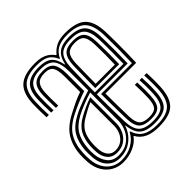

<svg xmlns="http://www.w3.org/2000/svg" viewBox="-163 -744 888 888"><g transform="rotate(-45 281.0 -300.0)"><path d="M154.5 6.8Q122 6.8 96.6 -8.1Q71.2 -23 55.9 -49.5Q40.5 -76 38 -110.5Q37 -125 36.9 -137.1Q36.8 -149.2 37.5 -160.2Q41 -214.8 65.5 -253.9Q90 -293 149 -323.2Q172.8 -335.8 195.2 -346.4Q217.8 -357 242.2 -365.2V-466Q242.2 -508.2 231.2 -525.9Q220.2 -543.5 188 -543.5Q154 -543.5 140.5 -527.1Q127 -510.8 125.8 -477Q125 -461.8 125.1 -440.4Q125.2 -419 126.2 -392.2H111Q109.8 -421 109.9 -443.6Q110 -466.2 110.2 -478.2Q111.8 -519.5 129.6 -537.9Q147.5 -556.2 188 -556.2Q228.2 -556.2 243.4 -535.4Q258.5 -514.5 258.5 -466.2V-354.8Q230.5 -345.5 203.9 -334.1Q177.2 -322.8 154.2 -311.2Q100 -284.5 77.8 -248.1Q55.5 -211.8 52.8 -159Q52 -147.5 52.1 -135.9Q52.2 -124.2 53.2 -111.8Q55.5 -80 69.1 -56.1Q82.8 -32.2 105.1 -19Q127.5 -5.8 156 -5.8Q194.8 -5.8 226.4 -23.8Q258 -41.8 273.5 -72.5H277.2Q287.8 -38 314.1 -21.8Q340.5 -5.5 386.5 -5.5Q449.8 -5.5 476.9 -31.8Q504 -58 506.8 -122Q507.2 -134.5 507.4 -148.6Q507.5 -162.8 507.1 -178.1Q506.8 -193.5 505.8 -209.5H521.2Q522.8 -185.8 522.9 -163Q523 -140.2 522 -121.5Q518.8 -52 488.6 -22.4Q458.5 7.2 386.5 7.2Q343 7.2 315.9 -5.9Q288.8 -19 274.2 -45.8H272.2Q254.8 -21.5 223.2 -7.4Q191.8 6.8 154.5 6.8ZM386.5 -18.2Q333.2 -18.2 309.8 -38.6Q286.2 -59 281 -107H279Q266.5 -68.2 234.4 -43.2Q202.2 -18.2 157.5 -18.2Q119.2 -18.5 95.5 -43.9Q71.8 -69.2 68.8 -113Q67.8 -126.5 67.8 -138.2Q67.8 -150 68 -157.8Q71.5 -207.2 91.5 -240.9Q111.5 -274.5 159.8 -299.5Q175.5 -307.8 195.5 -316Q215.5 -324.2 236.1 -331.5Q256.8 -338.8 274 -343.8V-466Q274 -520.5 255.1 -544.8Q236.2 -569 188 -569Q139.8 -569 118.1 -548Q96.5 -527 95 -478.5Q94.2 -459.5 94.4 -437.8Q94.5 -416 95.5 -392.2H80.2Q79.2 -415.8 79.1 -438.1Q79 -460.5 79.5 -479Q81.5 -535 107.1 -558.4Q132.8 -581.8 188 -581.8Q231.2 -581.8 252.2 -564.9Q273.2 -548 282 -505H284Q292.2 -546.5 316.5 -564.1Q340.8 -581.8 385.8 -581.8Q440 -581.8 464.8 -558.8Q489.5 -535.8 491.2 -478.5Q491.8 -467 492.1 -439.6Q492.5 -412.2 492.4 -376.2Q492.2 -340.2 491 -302.8H289Q289 -256 289.6 -210Q290.2 -164 291.5 -123.8Q293.2 -73 314.4 -52Q335.5 -31 386.5 -31Q434.8 -31 454.4 -51.5Q474 -72 476 -123.5Q476.5 -136 476.6 -149.5Q476.8 -163 476.4 -178Q476 -193 475 -209.5H490.5Q491.8 -189.8 492.1 -167Q492.5 -144.2 491.2 -122.8Q488.5 -64.8 465.4 -41.5Q442.2 -18.2 386.5 -18.2ZM162.2 -31Q199.5 -31 224.1 -48.6Q248.8 -66.2 261.1 -92.6Q273.5 -119 273.5 -145.5V-330.8Q246.8 -323 216.8 -310.9Q186.8 -298.8 165.8 -287.8Q124 -265.2 105.5 -234.2Q87 -203.2 83.5 -155Q82.8 -146.2 82.9 -135.5Q83 -124.8 84 -114.5Q87.2 -79 106.5 -55Q125.8 -31 162.2 -31ZM165 -45Q135.5 -45 118.5 -64.2Q101.5 -83.5 99.2 -115.5Q98.5 -129.2 98.4 -137.2Q98.2 -145.2 98.8 -154.5Q101.5 -196.8 117.2 -225.6Q133 -254.5 171 -275.8Q191 -286.8 212.4 -296.8Q233.8 -306.8 258.2 -314.5V-144Q258.2 -119 247.5 -96.2Q236.8 -73.5 216 -59.2Q195.2 -45 165 -45ZM167 -58Q191.5 -58 208.4 -70.1Q225.2 -82.2 234 -101.6Q242.8 -121 242.8 -143V-298.2Q226 -291.2 209.9 -282.6Q193.8 -274 176.5 -264Q143.8 -245 130 -219.6Q116.2 -194.2 114.2 -154Q113.5 -142.5 113.8 -135.1Q114 -127.8 114.8 -116.8Q116.8 -90.8 130.1 -74.4Q143.5 -58 167 -58ZM386.5 -43.8Q345 -43.8 326.6 -61.2Q308.2 -78.8 306.5 -125Q306 -145 305.4 -173.5Q304.8 -202 304.5 -232.8Q304.2 -263.5 304.2 -290H506Q507.5 -331.5 507.8 -369.6Q508 -407.8 507.6 -436.6Q507.2 -465.5 506.8 -479.2Q503.8 -541.5 476.4 -568Q449 -594.5 385.8 -594.5Q347 -594.5 323.1 -581.9Q299.2 -569.2 285.5 -540.2H283Q269.5 -571.5 247.8 -583Q226 -594.5 188 -594.5Q122.5 -594.5 94.4 -567.1Q66.2 -539.8 64.2 -479.2Q63.5 -458.5 63.6 -437.1Q63.8 -415.8 65 -392.2H49.8Q48.8 -415 48.4 -437Q48 -459 48.8 -480Q51.2 -548 83.5 -577.6Q115.8 -607.2 188 -607.2Q222.8 -607.2 245.5 -596.9Q268.2 -586.5 284.5 -563.8H286.5Q305.8 -586.8 329 -597Q352.2 -607.2 385.8 -607.2Q457.8 -607.2 488.6 -577.4Q519.5 -547.5 522 -480Q522.5 -467.8 522.9 -446.5Q523.2 -425.2 523.2 -397.9Q523.2 -370.5 522.8 -339.6Q522.2 -308.8 521 -277.2H320Q320 -240.8 320.5 -198.8Q321 -156.8 322 -126Q323.2 -85.8 337.8 -71.1Q352.2 -56.5 386.5 -56.5Q419.8 -56.5 431.8 -71.1Q443.8 -85.8 445.2 -124.8Q446 -143.5 445.9 -163.4Q445.8 -183.2 444.5 -209.5H460Q461.2 -184 461.2 -162.1Q461.2 -140.2 460.5 -124.2Q458.5 -79 442.9 -61.4Q427.2 -43.8 386.5 -43.8ZM289 -315.5H476Q477 -353.8 477.1 -386.1Q477.2 -418.5 476.9 -442.1Q476.5 -465.8 476 -478Q473.5 -527.5 453.5 -548.2Q433.5 -569 385.8 -569Q334.8 -569 314.2 -547.1Q293.8 -525.2 291.5 -475Q290.2 -439.8 289.8 -399Q289.2 -358.2 289 -315.5ZM460.8 -328.2H304.5Q304.8 -347.2 305 -372.4Q305.2 -397.5 305.8 -424Q306.2 -450.5 306.8 -473.8Q308.5 -517 324.9 -536.6Q341.2 -556.2 385.8 -556.2Q425.8 -556.2 442.5 -538.5Q459.2 -520.8 460.5 -477.2Q460.8 -466.2 461.2 -446Q461.8 -425.8 461.8 -396.4Q461.8 -367 460.8 -328.2ZM320 -341H445.2Q446.2 -373.5 446.4 -399.9Q446.5 -426.2 446.1 -445.8Q445.8 -465.2 445.2 -476.8Q443.5 -513.8 430.9 -528.6Q418.2 -543.5 385.8 -543.5Q352.5 -543.5 338 -528.5Q323.5 -513.5 322 -472.8Q321.2 -447.8 320.8 -409.9Q320.2 -372 320 -341Z"/></g></svg>

Font: Big Shoulders Inline Display Thin Medium
Style: Regular
Weight: 500
Version: Version 2.002